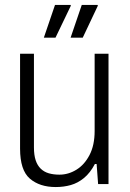

<svg xmlns="http://www.w3.org/2000/svg" viewBox="-20 -743 524 775"><path d="M205 12Q140 12 100.5 -22Q61 -56 61 -143V-526H117V-148Q117 -117 124 -96Q131 -75 144.5 -62Q158 -49 177 -43.5Q196 -38 220 -38Q256 -38 288.5 -58Q321 -78 341.5 -117.5Q362 -157 362 -214V-526H418V0H376L370 -81H363Q344 -45 319 -24.5Q294 -4 265.5 4Q237 12 205 12ZM157 -591 202 -723H265L266 -720L204 -591ZM265 -591 310 -723H374L375 -720L314 -591Z"/></svg>

Font: Archivo SemiCondensed ExtraLight
Style: Regular
Weight: 250
Width: 4
Designer: Hector Gatti
Foundry: Omnibus-Type
Version: Version 2.001